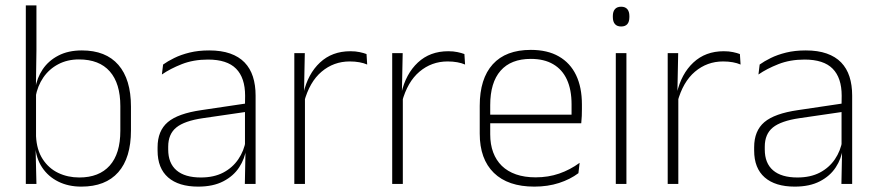

<svg xmlns="http://www.w3.org/2000/svg" viewBox="-20 -684 3257 714"><path d="M282.5 10Q234 10 196.5 -8.8Q159 -27.5 136.5 -61.5Q114 -95.5 111 -141H98L114 -177.5Q116.5 -126.5 138.8 -92.2Q161 -58 196.5 -41Q232 -24 275 -24Q348.5 -24 388 -68.2Q427.5 -112.5 427.5 -197.5V-289.5Q427.5 -374 388.2 -418.5Q349 -463 273.5 -463Q230.5 -463 196.8 -445.2Q163 -427.5 141.2 -396Q119.5 -364.5 112 -322.5L99.5 -354H111Q117 -393.5 138.5 -425.8Q160 -458 196.8 -477.2Q233.5 -496.5 284.5 -496.5Q373.5 -496.5 420.2 -442.8Q467 -389 467 -287.5V-199Q467 -97 419.8 -43.5Q372.5 10 282.5 10ZM76 0V-664H115.5V-497.5L113.5 -358.5L114 -347V-140L112.5 -126.5L115.5 0Z M890.5 0 893 -125 891 -131.5V-290L891.5 -328Q891.5 -394.5 858 -428.5Q824.5 -462.5 753.5 -462.5Q699.5 -462.5 656.2 -445.5Q613 -428.5 582 -407L586.5 -444Q603 -456 627.8 -468.2Q652.5 -480.5 685 -488.5Q717.5 -496.5 758 -496.5Q803 -496.5 835.8 -485Q868.5 -473.5 889.5 -451.8Q910.5 -430 920.5 -399Q930.5 -368 930.5 -328.5V0ZM717 10Q644.5 10 605.2 -24.2Q566 -58.5 566 -124V-136.5Q566 -197.5 604 -229.8Q642 -262 729 -274.5L900.5 -300L902.5 -269L734.5 -244.5Q666 -234.5 635.8 -210Q605.5 -185.5 605.5 -138.5V-128Q605.5 -77 636.5 -50.5Q667.5 -24 727 -24Q775.5 -24 810.2 -42.2Q845 -60.5 866.2 -91.8Q887.5 -123 894 -162L904.5 -131H895.5Q890.5 -94 869.5 -61.8Q848.5 -29.5 810.5 -9.8Q772.5 10 717 10Z M1111 -305 1098 -334 1108.5 -337.5Q1125 -409.5 1170 -451.5Q1215 -493.5 1283 -493.5Q1302.5 -493.5 1317.5 -490.2Q1332.5 -487 1343 -483L1345.5 -444Q1333 -449.5 1316.5 -452.5Q1300 -455.5 1280.5 -455.5Q1221 -455.5 1176 -417.5Q1131 -379.5 1111 -305ZM1074.5 0V-486.5H1113.5L1110.5 -338L1114 -334.5V0Z M1475 -305 1462 -334 1472.5 -337.5Q1489 -409.5 1534 -451.5Q1579 -493.5 1647 -493.5Q1666.5 -493.5 1681.5 -490.2Q1696.5 -487 1707 -483L1709.5 -444Q1697 -449.5 1680.5 -452.5Q1664 -455.5 1644.5 -455.5Q1585 -455.5 1540 -417.5Q1495 -379.5 1475 -305ZM1438.5 0V-486.5H1477.5L1474.5 -338L1478 -334.5V0Z M1967 10Q1869 10 1816.5 -41.2Q1764 -92.5 1764 -187V-290.5Q1764 -391.5 1812.5 -445Q1861 -498.5 1954 -498.5Q2016 -498.5 2058.2 -474.2Q2100.5 -450 2122.2 -404.8Q2144 -359.5 2144 -295.5V-278Q2144 -265.5 2143.5 -252.8Q2143 -240 2141.5 -225.5H2105Q2105.5 -245.5 2105.5 -263.2Q2105.5 -281 2105.5 -296Q2105.5 -350.5 2088.2 -388Q2071 -425.5 2037.2 -445.2Q2003.5 -465 1954 -465Q1880 -465 1841.5 -421Q1803 -377 1803 -293V-245V-239V-184.5Q1803 -147 1814 -117.5Q1825 -88 1846.2 -67.2Q1867.5 -46.5 1899 -35.5Q1930.5 -24.5 1972 -24.5Q2019 -24.5 2059.5 -38.5Q2100 -52.5 2135.5 -78.5L2131 -40Q2100.5 -17 2058.8 -3.5Q2017 10 1967 10ZM1784 -225.5V-257.5H2131.5V-225.5Z M2270 0V-486.5H2309.5V0ZM2290 -585.5Q2274.5 -585.5 2266.8 -594.5Q2259 -603.5 2259 -620.5V-624.5Q2259 -641 2266.8 -650Q2274.5 -659 2290 -659Q2305 -659 2312.8 -650Q2320.5 -641 2320.5 -624.5V-620.5Q2320.5 -603 2312.8 -594.2Q2305 -585.5 2290 -585.5Z M2499.5 -305 2486.5 -334 2497 -337.5Q2513.5 -409.5 2558.5 -451.5Q2603.5 -493.5 2671.5 -493.5Q2691 -493.5 2706 -490.2Q2721 -487 2731.5 -483L2734 -444Q2721.5 -449.5 2705 -452.5Q2688.5 -455.5 2669 -455.5Q2609.5 -455.5 2564.5 -417.5Q2519.5 -379.5 2499.5 -305ZM2463 0V-486.5H2502L2499 -338L2502.5 -334.5V0Z M3109 0 3111.5 -125 3109.5 -131.5V-290L3110 -328Q3110 -394.5 3076.5 -428.5Q3043 -462.5 2972 -462.5Q2918 -462.5 2874.8 -445.5Q2831.5 -428.5 2800.5 -407L2805 -444Q2821.5 -456 2846.2 -468.2Q2871 -480.5 2903.5 -488.5Q2936 -496.5 2976.5 -496.5Q3021.5 -496.5 3054.2 -485Q3087 -473.5 3108 -451.8Q3129 -430 3139 -399Q3149 -368 3149 -328.5V0ZM2935.5 10Q2863 10 2823.8 -24.2Q2784.5 -58.5 2784.5 -124V-136.5Q2784.5 -197.5 2822.5 -229.8Q2860.5 -262 2947.5 -274.5L3119 -300L3121 -269L2953 -244.5Q2884.5 -234.5 2854.2 -210Q2824 -185.5 2824 -138.5V-128Q2824 -77 2855 -50.5Q2886 -24 2945.5 -24Q2994 -24 3028.8 -42.2Q3063.5 -60.5 3084.8 -91.8Q3106 -123 3112.5 -162L3123 -131H3114Q3109 -94 3088 -61.8Q3067 -29.5 3029 -9.8Q2991 10 2935.5 10Z"/></svg>

Font: Anek Bangla ExtraLight
Style: Regular
Weight: 250
Designer: Sulekha Rajkumar (Bangla), Yesha Goshar (Latin)
Foundry: Ek Type
Version: Version 1.003